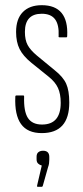

<svg xmlns="http://www.w3.org/2000/svg" viewBox="-20 -507 320 740"><path d="M141 6Q86 6 61 -29Q36 -64 39 -134Q39 -139 43 -139H70Q73 -139 73 -135Q71 -78 87.5 -52.5Q104 -27 142 -27Q214 -27 214 -111Q214 -145 203.5 -168Q193 -191 168 -211L101 -265Q69 -291 55.5 -318Q42 -345 42 -384Q42 -434 68 -460.5Q94 -487 141 -487Q193 -487 217.5 -457Q242 -427 239 -368Q239 -363 235 -363H210Q208 -363 206.5 -364Q205 -365 206 -368Q208 -412 192 -433Q176 -454 141 -454Q76 -454 76 -384Q76 -353 86.5 -333.5Q97 -314 122 -293L190 -237Q223 -211 235 -184.5Q247 -158 247 -112Q247 -53 220.5 -23.5Q194 6 141 6ZM125 213Q122 213 123 208L141 131Q133 129 127 123.5Q121 118 121 107V97Q121 85 128 79.5Q135 74 146 74Q158 74 164 80Q170 86 170 98V108Q170 116 169 123Q168 130 165 138L145 209Q144 213 141 213Z"/></svg>

Font: Sofia Sans Extra Condensed ExtraLight
Style: Regular
Weight: 250
Designer: Botio Nikoltchev, Ani Petrova
Foundry: lettersoup
Version: Version 4.101